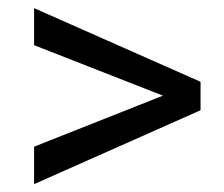

<svg xmlns="http://www.w3.org/2000/svg" viewBox="-20 -557 562 481"><path d="M388.2 -317.4 65.4 -443.8V-536.6L482.4 -352.1V-280.8L65.4 -95.7V-189.5Z"/></svg>

Font: Vazir UI
Style: Regular-UI
Weight: 400
Designer: Saber Rastikerdar
Foundry: Saber Rastikerdar
Version: Version 30.1.0